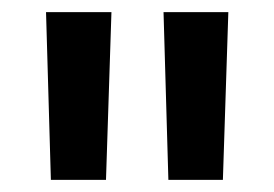

<svg xmlns="http://www.w3.org/2000/svg" viewBox="-20 -720 453 317"><path d="M64 -423H155L164 -700H56ZM258 -423H348L357 -700H250Z"/></svg>

Font: Montserrat Lite SemiBold
Style: Regular
Weight: 600
Designer: Julieta Ulanovsky
Foundry: Julieta Ulanovsky
Version: Version 7.200;PS 007.200;hotconv 1.0.88;makeotf.lib2.5.64775